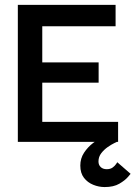

<svg xmlns="http://www.w3.org/2000/svg" viewBox="-20 -583 557 789"><path d="M53.3 0V-563H455V-475H153.7V-326.7H385.3V-243.3H153.7V-82.3H465.3V0ZM410 185.7Q386 185.7 363 176.3Q340 167 325 147.7Q310 128.3 310 97.3Q310 68 325.3 44.7Q340.7 21.3 363 4.3Q385.3 -12.7 407.8 -24Q430.3 -35.3 445.7 -40.7Q461 -46 461 -46V-0.3Q461 -0.3 449.5 5.2Q438 10.7 422.8 21.2Q407.7 31.7 396.2 46.5Q384.7 61.3 384.7 80.7Q384.7 94.7 393.8 103.5Q403 112.3 418.7 112.3Q433.7 112.3 443.2 105.2Q452.7 98 457.3 90.8Q462 83.7 462 83.7L516.7 131.3Q516.7 131.3 505.2 144.8Q493.7 158.3 470.3 172Q447 185.7 410 185.7Z"/></svg>

Font: Darker Grotesque Light
Style: Regular
Weight: 300
Designer: Gabriel Lam
Foundry: TypeRant
Version: Version 1.000;gftools[0.9.28]